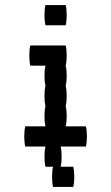

<svg xmlns="http://www.w3.org/2000/svg" viewBox="-20 -580 440 760"><path d="M324 -40Q324 -17 320 0H80Q76 -17 76 -40Q76 -64 80 -80H160Q156 -97 156 -120Q156 -144 160 -160Q156 -177 156 -200Q156 -224 160 -240Q156 -257 156 -280Q156 -304 160 -320H100Q96 -337 96 -360Q96 -384 100 -400H240Q244 -384 244 -360Q244 -337 240 -320Q244 -304 244 -280Q244 -257 240 -240Q244 -224 244 -200Q244 -177 240 -160Q244 -144 244 -120Q244 -97 240 -80H320Q324 -64 324 -40ZM240 -560Q244 -544 244 -520Q244 -497 240 -480H160Q156 -497 156 -520Q156 -544 160 -560ZM274 120Q274 143 270 160H190Q186 143 186 120Q186 96 190 80H160Q156 63 156 40Q156 16 160 0H220Q224 16 224 40Q224 63 220 80H270Q274 96 274 120Z"/></svg>

Font: VT323
Style: Regular
Weight: 400
Monospace: yes
Designer: Peter Hull
Version: Version 2.000